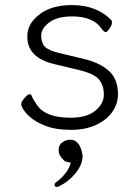

<svg xmlns="http://www.w3.org/2000/svg" viewBox="-20 -501 550 760"><path d="M196 -247Q88 -272 88 -356Q88 -393 112 -421Q163 -481 263.5 -481Q364 -481 422 -420Q423 -418 423 -410Q423 -402 413.5 -388Q404 -374 398.5 -374Q393 -374 384 -385Q351 -436 266 -436Q206 -436 174.5 -412Q143 -388 143 -360Q143 -332 157.5 -316.5Q172 -301 215 -291L311 -268Q375 -253 411 -220.5Q447 -188 447 -128Q447 -90 424.5 -58Q402 -26 360 -6.5Q318 13 260.5 13Q203 13 165 -1Q100 -25 73 -67Q64 -81 64 -89.5Q64 -98 77 -113Q90 -128 96.5 -128Q103 -128 104 -124Q113 -104 128 -83Q162 -35 260 -35Q323 -35 357 -62.5Q391 -90 391 -126.5Q391 -163 372 -186Q353 -209 296 -223ZM384 -385ZM205 239Q196 239 196 230Q196 225 200 222Q219 209 236.5 188Q254 167 260 144Q254 141 245 139.5Q236 138 232 133Q212 114 212 93.5Q212 73 226.5 62.5Q241 52 259.5 52Q278 52 290.5 68.5Q303 85 307 116Q307 150 279.5 184Q252 218 211 238Q208 239 205 239Z"/></svg>

Font: LXGW WenKai Lite Light
Style: Regular
Weight: 300
Designer: LXGW / Fontworks Inc.
Foundry: LXGW / Fontworks Inc.
Version: Version 1.511; March 25, 2025